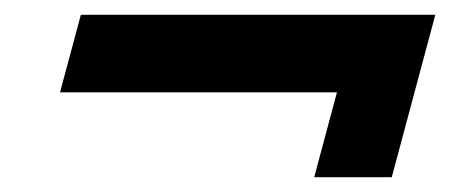

<svg xmlns="http://www.w3.org/2000/svg" viewBox="-20 -423 640 260"><path d="M405.5 -183H510.5L569.5 -403H89.5L61.3 -298H436.3Z"/></svg>

Font: Manrope
Style: ExtraBoldItalic
Weight: 800
Italic angle: -15°
Designer: Mikhail Sharanda
Foundry: Mikhail Sharanda
Version: Version 4.502;hotconv 1.0.109;makeotfexe 2.5.65596